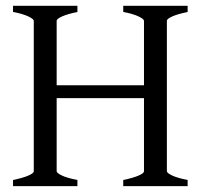

<svg xmlns="http://www.w3.org/2000/svg" viewBox="-20 -635 694 655"><path d="M24.4 0V-21Q57.6 -27.8 76.4 -35.9Q95.2 -43.9 95.2 -50.8V-564Q95.2 -569.8 77.4 -578.6Q59.6 -587.4 24.4 -594.2V-615.2H244.1V-594.2Q210.9 -587.4 192.1 -579.1Q173.3 -570.8 173.3 -564V-344.2H471.2V-564Q471.2 -569.8 453.4 -578.6Q435.5 -587.4 400.4 -594.2V-615.2H620.1V-594.2Q586.9 -587.4 568.1 -579.1Q549.3 -570.8 549.3 -564V-50.8Q549.3 -44.9 567.1 -36.4Q585 -27.8 620.1 -21V0H400.4V-21Q433.6 -27.8 452.4 -35.9Q471.2 -43.9 471.2 -50.8V-300.3H173.3V-50.8Q173.3 -44.9 190.9 -36.4Q208.5 -27.8 244.1 -21V0Z"/></svg>

Font: Gentium Plus Eur
Style: Regular
Weight: 400
Designer: J. Victor Gaultney, Annie Olsen, Iska Routamaa, Becca Hirsbrunner
Foundry: SIL International
Version: Version 5.000